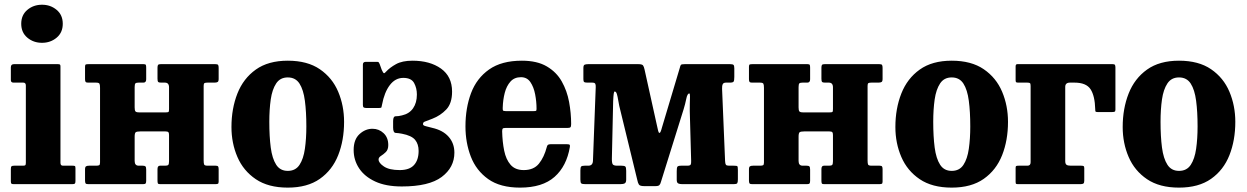

<svg xmlns="http://www.w3.org/2000/svg" viewBox="-20 -798 5403 832"><path d="M72 -695Q72 -733 98.5 -755.2Q125 -777.5 162 -777.5Q199 -777.5 225.5 -755.2Q252 -733 252 -695Q252 -657 225.5 -634.8Q199 -612.5 162 -612.5Q125 -612.5 98.5 -634.8Q72 -657 72 -695ZM81 -440H38.5Q27 -440 27 -451V-506.5Q27 -520 40.5 -520H231Q237.5 -520 239.8 -518.2Q242 -516.5 242 -510V-92.5Q242 -80 252.5 -80H294Q302 -80 304.5 -78.5Q307 -77 307 -69V-14Q307 -5 304.5 -2.5Q302 0 292.5 0H40.5Q32.5 0 29.8 -2Q27 -4 27 -12.5V-65.5Q27 -75 30 -77.5Q33 -80 42 -80H79.5Q87.5 -80 89.8 -82.2Q92 -84.5 92 -92.5V-427.5Q92 -440 81 -440Z M862.5 -102.5Q862.5 -89.5 864.8 -84.8Q867 -80 880.5 -80H914.5Q922.5 -80 925 -76.8Q927.5 -73.5 927.5 -65V-11Q927.5 -3 923.8 -1.5Q920 0 912 0H673.5Q665.5 0 664 -3.8Q662.5 -7.5 662.5 -15.5V-65.5Q662.5 -80 673.5 -80H695.5Q705.5 -80 709 -83.2Q712.5 -86.5 712.5 -99.5V-213Q712.5 -222 709.5 -225.2Q706.5 -228.5 697 -228.5H588Q573 -228.5 568.2 -225Q563.5 -221.5 563.5 -205.5V-100.5Q563.5 -80 581 -80H598Q607 -80 610.2 -77Q613.5 -74 613.5 -63V-15Q613.5 -6 611 -3Q608.5 0 599.5 0H362.5Q353.5 0 351 -3.2Q348.5 -6.5 348.5 -16V-64Q348.5 -74.5 352.8 -77.2Q357 -80 366.5 -80H396.5Q406.5 -80 410 -82.2Q413.5 -84.5 413.5 -94V-417.5Q413.5 -430.5 411 -435.2Q408.5 -440 395.5 -440H361.5Q353.5 -440 351 -443.2Q348.5 -446.5 348.5 -455V-509Q348.5 -517.5 352.2 -518.8Q356 -520 364 -520H602.5Q610.5 -520 612 -516.5Q613.5 -513 613.5 -504.5V-454.5Q613.5 -440 601.5 -440H581Q570.5 -440 567 -436.8Q563.5 -433.5 563.5 -420.5V-332.5Q563.5 -320 566.8 -315.5Q570 -311 583.5 -311H697.5Q708.5 -311 710.5 -313Q712.5 -315 712.5 -326V-419.5Q712.5 -440 694.5 -440H677.5Q668.5 -440 665.5 -443Q662.5 -446 662.5 -457V-505Q662.5 -514 665.2 -517Q668 -520 676.5 -520H913.5Q922.5 -520 925 -516.8Q927.5 -513.5 927.5 -504V-456Q927.5 -445.5 923.2 -442.8Q919 -440 909.5 -440H879.5Q869.5 -440 866 -437.8Q862.5 -435.5 862.5 -426Z M983 -247.5Q983 -327.5 1008.8 -392.8Q1034.5 -458 1088.5 -496.5Q1142.5 -535 1227 -535Q1312 -535 1366 -498Q1420 -461 1445.5 -400.5Q1471 -340 1471 -270Q1471 -190 1445.5 -125.5Q1420 -61 1366 -23Q1312 15 1227 15Q1142.5 15 1088.5 -21.5Q1034.5 -58 1008.8 -117.8Q983 -177.5 983 -247.5ZM1147 -270Q1147 -207 1153.2 -159Q1159.5 -111 1176.8 -84.2Q1194 -57.5 1227 -57.5Q1260.5 -57.5 1277.8 -83.5Q1295 -109.5 1301.2 -153.2Q1307.5 -197 1307.5 -250Q1307.5 -313.5 1301.2 -361.2Q1295 -409 1277.8 -435.8Q1260.5 -462.5 1227 -462.5Q1194 -462.5 1176.8 -436.5Q1159.5 -410.5 1153.2 -367Q1147 -323.5 1147 -270Z M1512.5 -148Q1512.5 -193.5 1537.8 -216.8Q1563 -240 1594 -240Q1622 -240 1642.2 -221Q1662.5 -202 1662.5 -169.5Q1662.5 -149.5 1652 -139.2Q1641.5 -129 1631 -122.5Q1620.5 -116 1620.5 -107Q1620.5 -92 1643.8 -76.5Q1667 -61 1712 -61Q1754.5 -61 1774.2 -83Q1794 -105 1794 -144Q1794 -173.5 1778.8 -192Q1763.5 -210.5 1722 -218.5Q1706.5 -221.5 1695 -222Q1683.5 -222.5 1683.5 -245V-273.5Q1683.5 -294.5 1695 -294.2Q1706.5 -294 1722 -298Q1753.5 -305 1770 -328.8Q1786.5 -352.5 1786.5 -388.5Q1786.5 -416 1774.5 -438.2Q1762.5 -460.5 1727.5 -460.5Q1693 -460.5 1669.2 -429.2Q1645.5 -398 1635.5 -344.5Q1634 -336.5 1633 -333.2Q1632 -330 1622.5 -330H1568Q1559.5 -330 1556 -332.5Q1552.5 -335 1552.5 -343V-518Q1552.5 -530 1565 -530H1614.5Q1619.5 -530 1621 -528Q1622.5 -526 1625 -521L1634 -496Q1640 -482.5 1643.2 -481Q1646.5 -479.5 1653.5 -488Q1669 -505 1696 -520Q1723 -535 1767.5 -535Q1843 -535 1891 -500.8Q1939 -466.5 1939 -401Q1939 -350 1913.8 -323.5Q1888.5 -297 1853.5 -283.5Q1828.5 -273.5 1820.8 -271Q1813 -268.5 1813 -260Q1813 -254 1825 -251.2Q1837 -248.5 1853 -244Q1899.5 -233.5 1924.2 -205.2Q1949 -177 1949 -136.5Q1949 -72.5 1894 -31.2Q1839 10 1721 10Q1652 10 1605.8 -11.5Q1559.5 -33 1536 -68.8Q1512.5 -104.5 1512.5 -148Z M1997 -250Q1997 -330 2021.2 -394.5Q2045.5 -459 2099.5 -497Q2153.5 -535 2241.5 -535Q2307.5 -535 2349.5 -510.2Q2391.5 -485.5 2414.2 -445.2Q2437 -405 2446 -356.5Q2455 -308 2455 -260.5Q2455 -249.5 2451.8 -246.5Q2448.5 -243.5 2437.5 -243.5H2170Q2161 -243.5 2158.5 -240.8Q2156 -238 2156 -229Q2157 -183.5 2164.8 -145.2Q2172.5 -107 2192.5 -84Q2212.5 -61 2249.5 -61Q2293 -61 2315.5 -89Q2338 -117 2349.5 -161Q2350.5 -166.5 2353.8 -169.8Q2357 -173 2365 -173H2437.5Q2446.5 -173 2448.5 -170.5Q2450.5 -168 2449.5 -161.5Q2435.5 -78 2383 -31.5Q2330.5 15 2233.5 15Q2147.5 15 2095.5 -22Q2043.5 -59 2020.2 -119.5Q1997 -180 1997 -250ZM2172 -316.5H2291.5Q2301.5 -316.5 2303.2 -318Q2305 -319.5 2305 -327.5Q2305 -357.5 2299 -389Q2293 -420.5 2278.5 -442Q2264 -463.5 2237.5 -463.5Q2209 -463.5 2192 -444.5Q2175 -425.5 2167.2 -395.5Q2159.5 -365.5 2158.5 -332Q2158 -323 2159.5 -319.8Q2161 -316.5 2172 -316.5Z M2546 -440H2525Q2514.5 -440 2511.2 -442.8Q2508 -445.5 2508 -455V-503Q2508 -515 2513 -517.5Q2518 -520 2529 -520H2746Q2762.5 -520 2766.5 -514.5Q2770.5 -509 2773 -497L2826.5 -255.5Q2830 -240.5 2832 -231.2Q2834 -222 2838 -222Q2842.5 -222 2848.5 -245.5L2925.5 -503Q2928 -513.5 2930.5 -516.8Q2933 -520 2947 -520H3144Q3155 -520 3158.5 -516.8Q3162 -513.5 3162 -502V-465Q3162 -449 3159 -444.5Q3156 -440 3143.5 -440H3126Q3115 -440 3111.8 -433Q3108.5 -426 3109 -413L3122 -101Q3122.5 -88.5 3125.5 -84.2Q3128.5 -80 3139 -80H3158.5Q3172.5 -80 3175 -77.8Q3177.5 -75.5 3177.5 -61V-21Q3177.5 -8.5 3174.8 -4.2Q3172 0 3159.5 0H2936.5Q2925 0 2918.8 -3.2Q2912.5 -6.5 2912.5 -19V-56Q2912.5 -70.5 2915.2 -75.2Q2918 -80 2932.5 -80H2958Q2970 -80 2972.8 -84.5Q2975.5 -89 2975 -101L2969 -317Q2968.5 -330 2969.2 -348Q2970 -366 2970 -379.5Q2970 -393 2967 -393Q2958.5 -393 2953.8 -369.5Q2949 -346 2942.5 -325L2844 -9.5Q2841.5 0 2837.2 4.2Q2833 8.5 2820 8.5H2771Q2753 8.5 2748.5 1.5Q2744 -5.5 2741.5 -18.5L2663.5 -339Q2661 -349.5 2658.8 -364.2Q2656.5 -379 2653.2 -390.2Q2650 -401.5 2643.5 -401.5Q2641 -401.5 2639.5 -392Q2638 -382.5 2637 -359L2631.5 -112.5Q2631 -92 2635.2 -86Q2639.5 -80 2654.5 -80H2672.5Q2685.5 -80 2689.5 -76.5Q2693.5 -73 2693.5 -58V-20Q2693.5 -7 2687.2 -3.5Q2681 0 2667.5 0H2517Q2503 0 2499 -3.2Q2495 -6.5 2495 -20V-59Q2495 -73 2498.5 -76.5Q2502 -80 2514 -80H2529.5Q2549 -80 2549.5 -102L2561.5 -420Q2562 -430 2559.5 -435Q2557 -440 2546 -440Z M3739.5 -102.5Q3739.5 -89.5 3741.8 -84.8Q3744 -80 3757.5 -80H3791.5Q3799.5 -80 3802 -76.8Q3804.5 -73.5 3804.5 -65V-11Q3804.5 -3 3800.8 -1.5Q3797 0 3789 0H3550.5Q3542.5 0 3541 -3.8Q3539.5 -7.5 3539.5 -15.5V-65.5Q3539.5 -80 3550.5 -80H3572.5Q3582.5 -80 3586 -83.2Q3589.5 -86.5 3589.5 -99.5V-213Q3589.5 -222 3586.5 -225.2Q3583.5 -228.5 3574 -228.5H3465Q3450 -228.5 3445.2 -225Q3440.5 -221.5 3440.5 -205.5V-100.5Q3440.5 -80 3458 -80H3475Q3484 -80 3487.2 -77Q3490.5 -74 3490.5 -63V-15Q3490.5 -6 3488 -3Q3485.5 0 3476.5 0H3239.5Q3230.5 0 3228 -3.2Q3225.5 -6.5 3225.5 -16V-64Q3225.5 -74.5 3229.8 -77.2Q3234 -80 3243.5 -80H3273.5Q3283.5 -80 3287 -82.2Q3290.5 -84.5 3290.5 -94V-417.5Q3290.5 -430.5 3288 -435.2Q3285.5 -440 3272.5 -440H3238.5Q3230.5 -440 3228 -443.2Q3225.5 -446.5 3225.5 -455V-509Q3225.5 -517.5 3229.2 -518.8Q3233 -520 3241 -520H3479.5Q3487.5 -520 3489 -516.5Q3490.5 -513 3490.5 -504.5V-454.5Q3490.5 -440 3478.5 -440H3458Q3447.5 -440 3444 -436.8Q3440.5 -433.5 3440.5 -420.5V-332.5Q3440.5 -320 3443.8 -315.5Q3447 -311 3460.5 -311H3574.5Q3585.5 -311 3587.5 -313Q3589.5 -315 3589.5 -326V-419.5Q3589.5 -440 3571.5 -440H3554.5Q3545.5 -440 3542.5 -443Q3539.5 -446 3539.5 -457V-505Q3539.5 -514 3542.2 -517Q3545 -520 3553.5 -520H3790.5Q3799.5 -520 3802 -516.8Q3804.5 -513.5 3804.5 -504V-456Q3804.5 -445.5 3800.2 -442.8Q3796 -440 3786.5 -440H3756.5Q3746.5 -440 3743 -437.8Q3739.5 -435.5 3739.5 -426Z M3860 -247.5Q3860 -327.5 3885.8 -392.8Q3911.5 -458 3965.5 -496.5Q4019.5 -535 4104 -535Q4189 -535 4243 -498Q4297 -461 4322.5 -400.5Q4348 -340 4348 -270Q4348 -190 4322.5 -125.5Q4297 -61 4243 -23Q4189 15 4104 15Q4019.5 15 3965.5 -21.5Q3911.5 -58 3885.8 -117.8Q3860 -177.5 3860 -247.5ZM4024 -270Q4024 -207 4030.2 -159Q4036.5 -111 4053.8 -84.2Q4071 -57.5 4104 -57.5Q4137.5 -57.5 4154.8 -83.5Q4172 -109.5 4178.2 -153.2Q4184.5 -197 4184.5 -250Q4184.5 -313.5 4178.2 -361.2Q4172 -409 4154.8 -435.8Q4137.5 -462.5 4104 -462.5Q4071 -462.5 4053.8 -436.5Q4036.5 -410.5 4030.2 -367Q4024 -323.5 4024 -270Z M4431.5 -440H4393Q4385.5 -440 4383.2 -441.8Q4381 -443.5 4381 -451V-510.5Q4381 -520 4388.5 -520H4801.5Q4809 -520 4811.2 -517Q4813.5 -514 4813.5 -505.5V-322.5Q4813.5 -315.5 4810 -314Q4806.5 -312.5 4799.5 -312.5H4736Q4728.5 -312.5 4727.2 -315Q4726 -317.5 4726 -324.5Q4724.5 -382.5 4705.8 -411.2Q4687 -440 4636 -440H4616.5Q4596 -440 4596 -421.5V-100Q4596 -88 4601.5 -84Q4607 -80 4620 -80H4664.5Q4671.5 -80 4675 -78.5Q4678.5 -77 4678.5 -70V-15Q4678.5 -5.5 4674.8 -2.8Q4671 0 4662 0H4393.5Q4386 0 4383.5 -1.2Q4381 -2.5 4381 -10V-71Q4381 -77.5 4384.2 -78.8Q4387.5 -80 4394.5 -80H4432.5Q4446 -80 4446 -95V-425Q4446 -435 4443.5 -437.5Q4441 -440 4431.5 -440Z M4845 -247.5Q4845 -327.5 4870.8 -392.8Q4896.5 -458 4950.5 -496.5Q5004.5 -535 5089 -535Q5174 -535 5228 -498Q5282 -461 5307.5 -400.5Q5333 -340 5333 -270Q5333 -190 5307.5 -125.5Q5282 -61 5228 -23Q5174 15 5089 15Q5004.5 15 4950.5 -21.5Q4896.5 -58 4870.8 -117.8Q4845 -177.5 4845 -247.5ZM5009 -270Q5009 -207 5015.2 -159Q5021.5 -111 5038.8 -84.2Q5056 -57.5 5089 -57.5Q5122.5 -57.5 5139.8 -83.5Q5157 -109.5 5163.2 -153.2Q5169.5 -197 5169.5 -250Q5169.5 -313.5 5163.2 -361.2Q5157 -409 5139.8 -435.8Q5122.5 -462.5 5089 -462.5Q5056 -462.5 5038.8 -436.5Q5021.5 -410.5 5015.2 -367Q5009 -323.5 5009 -270Z"/></svg>

Font: Besley* Narrow
Style: Bold
Weight: 700
Width: 4
Designer: Owen Earl
Foundry: indestructible type*
Version: Version 3.000; ttfautohint (v1.8.3)